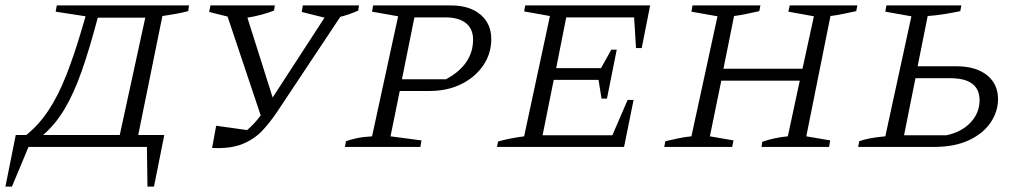

<svg xmlns="http://www.w3.org/2000/svg" viewBox="-66 -541 3752 707"><path d="M-46 146 -8 -44H31Q77 -81 112.5 -134.5Q148 -188 178 -264Q208 -340 238 -443L249 -481L139 -498L143 -521H630L627 -500Q608 -495 587 -491Q566 -487 532 -482L443 -44H539L501 146H477L475 0H39L-22 146ZM294 -476Q264 -362 235 -279.5Q206 -197 172 -140Q138 -83 93 -44H375L469 -476Z M715 4 730 -78 844 -62Q870 -84 894 -116L772 -480L704 -497L709 -521H946L943 -502Q896 -484 845 -476L938 -182L1129 -476L1045 -497L1049 -521H1256L1253 -502Q1235 -494 1219 -488.5Q1203 -483 1187 -479L955 -130Q929 -91 900 -60Q871 -29 827.5 -11Q784 7 715 4Z M1204 0 1208 -21Q1224 -27 1247 -32Q1270 -37 1304 -39L1400 -481L1304 -498L1308 -521H1595Q1663 -521 1703 -487.5Q1743 -454 1743 -397Q1743 -343 1713 -299.5Q1683 -256 1632 -231Q1581 -206 1516 -206H1406L1372 -39L1486 -24L1482 0ZM1573 -477H1460L1414 -249H1576Q1676 -303 1676 -395Q1676 -435 1649.5 -456Q1623 -477 1573 -477Z M1764 0 1768 -20Q1793 -27 1817 -31.5Q1841 -36 1864 -39L1959 -482L1864 -499L1868 -521H2328L2297 -364H2276L2269 -477H2019L1982 -290H2147L2185 -358H2205L2169 -178H2149L2138 -247H1973L1932 -43H2189L2245 -173H2267L2232 0Z M2380 0 2384 -21Q2410 -27 2433.5 -32Q2457 -37 2480 -39L2576 -481L2480 -498L2484 -521H2734L2730 -500Q2698 -493 2679 -489Q2660 -485 2637 -482L2598 -288H2889L2931 -481L2837 -498L2842 -521H3091L3087 -500Q3058 -494 3037 -489.5Q3016 -485 2992 -482L2903 -39L2991 -24L2987 0H2738L2741 -19Q2764 -27 2788 -32Q2812 -37 2835 -39L2879 -244H2590L2548 -39L2635 -24L2630 0Z M3094 0 3098 -21Q3134 -34 3194 -39L3290 -481L3194 -498L3198 -521H3474L3470 -500Q3442 -494 3411 -489Q3380 -484 3350 -482L3313 -297H3455Q3527 -297 3568 -264.5Q3609 -232 3609 -176Q3609 -130 3581.5 -89.5Q3554 -49 3501.5 -24.5Q3449 0 3374 0ZM3263 -43H3420Q3475 -55 3508 -90Q3541 -125 3541 -172Q3541 -253 3433 -253H3305Z"/></svg>

Font: Piazzolla SC Light
Style: Italic
Weight: 300
Italic angle: -11.3°
Designer: Juan Pablo del Peral
Foundry: Huerta Tipografica
Version: Version 1.330